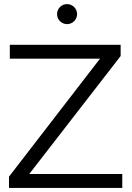

<svg xmlns="http://www.w3.org/2000/svg" viewBox="-20 -919 644 939"><path d="M308 -801C335 -801 357 -823 357 -850C357 -877 335 -899 308 -899C281 -899 259 -877 259 -850C259 -823 281 -801 308 -801ZM24 0H578V-68H123L570 -645V-700H28V-632H469L24 -55Z"/></svg>

Font: Red Hat Display
Style: Regular
Weight: 400
Designer: Pentagram, MCKL
Foundry: Pentagram, MCKL
Version: Version 1.023